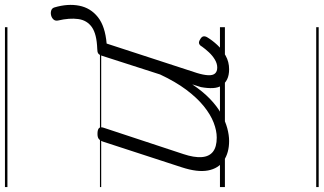

<svg xmlns="http://www.w3.org/2000/svg" viewBox="-286 -643 1308 776"><g transform="rotate(-90 368.0 -255.0)"><path d="M186 17Q139 17 107 -4.5Q75 -26 67 -68.5Q59 -111 80 -175L184 -494Q189 -506 195.5 -510.5Q202 -515 215 -515Q232 -515 238 -509Q244 -503 240 -491L133 -167Q119 -125 121 -94.5Q123 -64 142.5 -48.5Q162 -33 200 -33Q228 -33 260.5 -45.5Q293 -58 327 -85.5Q361 -113 393.5 -156.5Q426 -200 455 -262L530 -495Q534 -508 540 -512Q546 -516 559 -516Q618 -518 646 -537.5Q674 -557 679 -592.5Q684 -628 673 -675Q671 -686 677.5 -693Q684 -700 694 -702.5Q704 -705 713.5 -702Q723 -699 726 -689Q742 -635 733 -589Q724 -543 687 -513.5Q650 -484 580 -478L461 -113Q453 -87 452 -68Q451 -49 459 -40Q467 -31 483 -31Q499 -31 515 -40.5Q531 -50 544.5 -64.5Q558 -79 568 -93Q572 -101 579 -104Q586 -107 597 -100Q608 -94 609 -86.5Q610 -79 605 -71Q593 -51 574.5 -31Q556 -11 531 3Q506 17 476 17Q452 17 435.5 9Q419 1 410 -13.5Q401 -28 400 -49Q399 -70 404 -97L415 -132Q387 -90 357 -61Q327 -32 296.5 -15Q266 2 238 9.5Q210 17 186 17ZM0 369H646V379H0ZM0 -20H646V0H0ZM0 -505H646V-500H0ZM0 -889H646V-879H0Z"/></g></svg>

Font: Playwrite HR Guides
Style: Regular
Weight: 400
Designer: Veronika Burian, José Scaglione
Foundry: TypeTogether
Version: Version 1.003